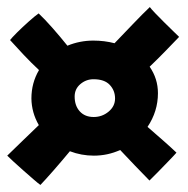

<svg xmlns="http://www.w3.org/2000/svg" viewBox="-26 -550 532 544"><path d="M88.5 -26Q82 -30.5 68.8 -42Q55.5 -53.5 40.2 -67Q25 -80.5 12.2 -92.2Q-0.5 -104 -5.5 -109Q14.5 -128.5 38 -151.2Q61.5 -174 84 -195.5Q63.5 -231 63 -271Q63 -315 84.5 -351.5Q62.5 -372 41.5 -394.2Q20.5 -416.5 2.5 -436.5Q6.5 -442 22.2 -457.8Q38 -473.5 56 -489.5Q74 -505.5 83.5 -512Q101 -495.5 123 -470.5Q145 -445.5 165 -420.5Q200 -435 238.5 -435Q270 -435 298.5 -427.5Q322 -452 350 -481.2Q378 -510.5 398.5 -530Q402 -525 413.2 -513.2Q424.5 -501.5 438.5 -487.5Q452.5 -473.5 464.5 -462Q476.5 -450.5 481.5 -445.5Q464.5 -427.5 442.2 -404.8Q420 -382 398 -361Q421.5 -327 421.5 -286Q421.5 -234.5 392 -190.5Q415 -170.5 437.8 -150.5Q460.5 -130.5 474 -117.5Q468.5 -111 452.5 -94.5Q436.5 -78 420.2 -61.2Q404 -44.5 397.5 -38.5Q380 -56 357 -80.2Q334 -104.5 314.5 -125Q279 -109 240 -109Q204.5 -109 172 -121.5Q150.5 -95.5 125.8 -67.2Q101 -39 88.5 -26ZM239.5 -218.5Q263.5 -218.5 281.8 -233.8Q300 -249 300 -271Q300 -293.5 285 -309.5Q270 -325.5 239 -325.5Q218 -325.5 201.8 -311.8Q185.5 -298 185.5 -276.5Q185.5 -250.5 200 -234.5Q214.5 -218.5 239.5 -218.5Z"/></svg>

Font: Grandstander
Style: Bold
Weight: 700
Designer: Tyler Finck
Foundry: Etcetera Type Co
Version: Version 1.200; ttfautohint (v1.8.3)